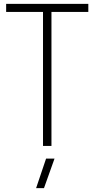

<svg xmlns="http://www.w3.org/2000/svg" viewBox="-20 -760 493 1000"><path d="M220 66H264L209 220H168ZM204 -698H12V-740H440V-698H248V0H204Z"/></svg>

Font: Encode Sans Compressed
Style: ExtraLight
Weight: 200
Designer: Pablo Impallari, Andres Torresi
Foundry: Pablo Impallari, Andres Torresi
Version: Version 1.000; ttfautohint (v1.00) -l 8 -r 50 -G 200 -x 14 -